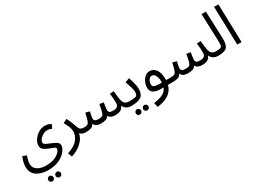

<svg xmlns="http://www.w3.org/2000/svg" viewBox="-35 -1697 4194 3100"><g transform="rotate(-30 2062.5 -146.5)"><path d="M30 1Q30 119 115.5 175.5Q201 232 326 232Q448 232 533 191.5Q618 151 662.5 93.5Q707 36 707 -14Q707 -52 670 -76.5Q633 -101 584.5 -119.5Q536 -138 499 -156.5Q462 -175 462 -201Q462 -248 516.5 -292.5Q571 -337 629 -337Q652 -337 673 -330Q694 -323 711 -315L744 -386Q730 -396 700.5 -407.5Q671 -419 629 -419Q566 -419 509.5 -383.5Q453 -348 417.5 -295Q382 -242 382 -188Q382 -141 417.5 -113.5Q453 -86 500 -68.5Q547 -51 582.5 -36.5Q618 -22 618 -1Q618 26 586.5 61.5Q555 97 491.5 123.5Q428 150 331 150Q238 150 175 110.5Q112 71 112 -6Q112 -63 144 -148L72 -176Q30 -73 30 1ZM428 421Q448 421 462.5 406.5Q477 392 477 372Q477 352 462.5 337Q448 322 428 322Q407 322 392.5 337Q378 352 378 372Q378 392 392.5 406.5Q407 421 428 421ZM291 421Q311 421 325.5 406.5Q340 392 340 372Q340 352 325.5 337Q311 322 291 322Q270 322 255.5 337Q241 352 241 372Q241 392 255.5 406.5Q270 421 291 421Z M1156 5Q1178 5 1192 -8.5Q1206 -22 1206 -38Q1206 -77 1166 -77Q1127 -77 1104.5 -92.5Q1082 -108 1068 -151Q1057 -188 1037.5 -237Q1018 -286 990 -339L917 -302Q943 -257 964.5 -206.5Q986 -156 986 -107Q986 -38 933 34.5Q880 107 735 156L764 232Q814 219 875.5 183.5Q937 148 987 92Q1037 36 1051 -39Q1067 -19 1092.5 -7Q1118 5 1156 5Z M2056 -38Q2056 -77 2016 -77Q1962 -77 1934.5 -99Q1907 -121 1895 -179.5Q1883 -238 1875 -345L1802 -340Q1810 -278 1812 -237Q1814 -196 1814 -162Q1814 -77 1719 -77Q1660 -77 1644 -92.5Q1628 -108 1628 -130Q1628 -156 1635 -198.5Q1642 -241 1646 -268L1570 -282Q1555 -184 1541.5 -141Q1528 -98 1507 -87.5Q1486 -77 1446 -77Q1396 -77 1377 -91Q1358 -105 1358 -130Q1358 -158 1366 -193Q1374 -228 1380 -254L1305 -275Q1284 -180 1268.5 -138Q1253 -96 1230.5 -86.5Q1208 -77 1166 -77L1156 5Q1212 5 1250.5 -7Q1289 -19 1315 -63Q1331 -20 1366.5 -7.5Q1402 5 1434 5Q1495 5 1528.5 -6.5Q1562 -18 1586 -54Q1613 5 1710 5Q1759 5 1799.5 -12.5Q1840 -30 1860 -83Q1877 -45 1913.5 -20Q1950 5 2006 5Q2028 5 2042 -8.5Q2056 -22 2056 -38Z M2006 5Q2133 5 2189 -36.5Q2245 -78 2245 -179Q2245 -224 2228.5 -289Q2212 -354 2193 -403L2112 -373Q2134 -316 2151.5 -258Q2169 -200 2169 -163Q2169 -102 2136.5 -89.5Q2104 -77 2016 -77ZM2191 194Q2211 194 2225.5 179.5Q2240 165 2240 145Q2240 125 2225.5 110Q2211 95 2191 95Q2170 95 2155.5 110Q2141 125 2141 145Q2141 165 2155.5 179.5Q2170 194 2191 194ZM2054 194Q2074 194 2088.5 179.5Q2103 165 2103 145Q2103 125 2088.5 110Q2074 95 2054 95Q2033 95 2018.5 110Q2004 125 2004 145Q2004 165 2018.5 179.5Q2033 194 2054 194Z M2777 5Q2799 5 2813 -8.5Q2827 -22 2827 -38Q2827 -77 2787 -77H2697Q2697 -84 2697 -91Q2697 -216 2651.5 -276.5Q2606 -337 2537 -337Q2466 -337 2417.5 -270.5Q2369 -204 2369 -121Q2369 -54 2419.5 -24.5Q2470 5 2538 5H2602Q2574 76 2506 106Q2438 136 2345 148L2363 230Q2634 199 2685 5ZM2576 -77Q2512 -77 2480.5 -89.5Q2449 -102 2449 -137Q2449 -185 2473 -220Q2497 -255 2529 -255Q2569 -255 2594 -210Q2619 -165 2619 -97Q2619 -87 2618 -77Z M3677 -38Q3677 -77 3637 -77Q3583 -77 3555.5 -99Q3528 -121 3516 -179.5Q3504 -238 3496 -345L3423 -340Q3431 -278 3433 -237Q3435 -196 3435 -162Q3435 -77 3340 -77Q3281 -77 3265 -92.5Q3249 -108 3249 -130Q3249 -156 3256 -198.5Q3263 -241 3267 -268L3191 -282Q3176 -184 3162.5 -141Q3149 -98 3128 -87.5Q3107 -77 3067 -77Q3017 -77 2998 -91Q2979 -105 2979 -130Q2979 -158 2987 -193Q2995 -228 3001 -254L2926 -275Q2905 -180 2889.5 -138Q2874 -96 2851.5 -86.5Q2829 -77 2787 -77L2777 5Q2833 5 2871.5 -7Q2910 -19 2936 -63Q2952 -20 2987.5 -7.5Q3023 5 3055 5Q3116 5 3149.5 -6.5Q3183 -18 3207 -54Q3234 5 3331 5Q3380 5 3420.5 -12.5Q3461 -30 3481 -83Q3498 -45 3534.5 -20Q3571 5 3627 5Q3649 5 3663 -8.5Q3677 -22 3677 -38Z M3627 5Q3762 5 3796.5 -51.5Q3831 -108 3826 -214L3806 -714H3725L3744 -205Q3747 -129 3734 -103Q3721 -77 3636 -77Z M3979 0 3959 -714H4040L4060 0Z"/></g></svg>

Font: Noto Sans Arabic
Style: Regular
Weight: 400
Designer: Nadine Chahine - Monotype Design Team
Foundry: Monotype Imaging Inc.
Version: Version 1.902